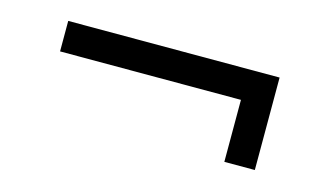

<svg xmlns="http://www.w3.org/2000/svg" viewBox="-39 -501 618 365"><g transform="rotate(15 270.0 -319.0)"><path d="M60 -410H476V-228H416V-350H60Z"/></g></svg>

Font: 3270 Nerd Font Mono
Style: Regular
Weight: 400
Monospace: yes
Version: Version 3.0.1;Nerd Fonts 3.0.0